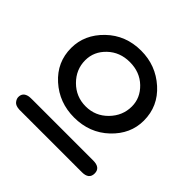

<svg xmlns="http://www.w3.org/2000/svg" viewBox="-132 -824 730 730"><g transform="rotate(45 233.5 -459.0)"><path d="M26.9 -247.1Q26.9 -272 54.2 -276.9Q60.1 -277.8 74.2 -277.8H398.9Q438 -277.8 438 -246.8Q438 -215.8 399.9 -215.8H64Q43 -216.8 34.9 -227.1Q26.9 -237.3 26.9 -247.1ZM37.1 -521Q37.1 -592.8 93.5 -647.5Q149.9 -702.1 232.9 -702.1Q312 -702.1 370.1 -650.1Q428.2 -598.1 428.2 -521Q428.2 -449.2 371.6 -395.5Q314.9 -341.8 231.9 -341.8Q151.9 -341.8 94.5 -393.3Q37.1 -444.8 37.1 -521ZM107.9 -525.9Q107.9 -476.1 144.5 -439.5Q181.2 -402.8 233.2 -402.8Q285.2 -402.8 321.5 -439.9Q357.9 -477.1 357.9 -526.9Q357.9 -572.8 322.5 -606.9Q287.1 -641.1 232.9 -641.1Q179.7 -641.1 143.8 -606.9Q107.9 -572.8 107.9 -525.9Z"/></g></svg>

Font: CMU Typewriter Text Variable Width
Style: Medium
Weight: 500
Version: Version 0.7.0